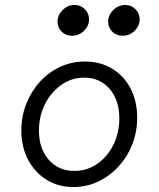

<svg xmlns="http://www.w3.org/2000/svg" viewBox="-20 -744 640 774"><path d="M276 10Q215 10 167.5 -19.5Q120 -49 93 -100.5Q66 -152 66 -218Q66 -275 86 -325.5Q106 -376 141 -414.5Q176 -453 222.5 -474.5Q269 -496 322 -496Q385 -496 432.5 -467Q480 -438 506.5 -387Q533 -336 533 -269Q533 -212 513 -161.5Q493 -111 457.5 -72.5Q422 -34 375.5 -12Q329 10 276 10ZM280 -55Q331 -55 372 -83.5Q413 -112 437 -160Q461 -208 461 -267Q461 -340 422 -385.5Q383 -431 319 -431Q269 -431 227.5 -402Q186 -373 161.5 -324.5Q137 -276 137 -217Q137 -145 176.5 -100Q216 -55 280 -55ZM270 -600Q245 -600 228.5 -616.5Q212 -633 212 -657Q212 -683 232.5 -703.5Q253 -724 281 -724Q305 -724 322 -707Q339 -690 339 -666Q339 -640 319 -620Q299 -600 270 -600ZM474 -600Q449 -600 432.5 -616.5Q416 -633 416 -657Q416 -683 436.5 -703.5Q457 -724 485 -724Q509 -724 526 -707Q543 -690 543 -666Q543 -640 523 -620Q503 -600 474 -600Z"/></svg>

Font: Red Hat Mono
Style: Italic
Weight: 400
Italic angle: -12°
Monospace: yes
Designer: Pentagram, MCKL
Foundry: MCKL
Version: Version 1.030